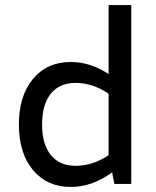

<svg xmlns="http://www.w3.org/2000/svg" viewBox="-20 -730 620 762"><path d="M261 12Q167 12 111 -55Q55 -122 55 -236Q55 -350 111 -417Q167 -484 261 -484Q339 -484 411 -436V-710H501V0H434L425 -46Q346 12 261 12ZM280 -72Q348 -72 411 -114V-358Q348 -401 280 -401Q216 -401 181.5 -358Q147 -315 147 -236Q147 -158 181.5 -115Q216 -72 280 -72Z"/></svg>

Font: Sometype Mono Medium
Style: Regular
Weight: 500
Monospace: yes
Designer: Ryoichi Tsunekawa
Foundry: Dharma Type
Version: Version 1.000; ttfautohint (v1.8.3)